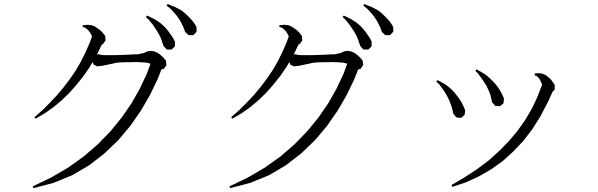

<svg xmlns="http://www.w3.org/2000/svg" viewBox="-20 -913 3040 976"><path d="M149.4 43 146.5 34.2 240.2 -10.7 327.1 -61.5 406.2 -118.2 477.5 -179.7 542 -246.1 598.6 -315.4 648.4 -387.7 690.4 -461.9 725.6 -536.1 745.1 -588.9 736.3 -591.8 724.6 -594.7 709 -595.7 691.4 -596.7 669.9 -597.7 645.5 -596.7H620.1L589.8 -595.7L570.3 -593.8L553.7 -589.8L497.1 -578.1L482.4 -577.1L480.5 -576.2H477.5H469.7V-579.1L457 -583L452.1 -594.7L450.2 -596.7L435.5 -571.3L404.3 -526.4L370.1 -483.4L334 -442.4L294.9 -404.3L252.9 -369.1L209 -337.9L161.1 -309.6L155.3 -317.4L196.3 -353.5L234.4 -391.6L270.5 -429.7L303.7 -469.7L335 -510.7L364.3 -553.7L390.6 -598.6L414.1 -645.5L435.5 -694.3L448.2 -728.5L441.4 -741.2L436.5 -749L431.6 -755.9L424.8 -762.7L418 -768.6L410.2 -773.4L400.4 -775.4V-785.2H411.1L422.9 -787.1L434.6 -786.1L447.3 -784.2L460 -779.3L470.7 -772.5L482.4 -764.6L494.1 -754.9L504.9 -743.2L514.6 -730.5L516.6 -707L502 -687.5H498L472.7 -635.7L476.6 -634.8L477.5 -638.7L484.4 -636.7L495.1 -633.8L509.8 -632.8H527.3H547.9H572.3L599.6 -633.8L629.9 -634.8L662.1 -636.7H680.7L706.1 -642.6L712.9 -643.6L720.7 -648.4L735.4 -653.3L750 -654.3L765.6 -651.4L781.2 -644.5L795.9 -633.8L809.6 -621.1L823.2 -605.5L826.2 -582L812.5 -562.5L800.8 -560.5L781.2 -510.7L742.2 -429.7L696.3 -350.6L642.6 -273.4L581.1 -200.2L510.7 -132.8L433.6 -73.2L347.7 -22.5L252 16.6L151.4 43ZM800.8 -710.9 793.9 -727.5 786.1 -742.2 777.3 -756.8 757.8 -786.1 735.4 -813.5 721.7 -826.2 727.5 -834 761.7 -817.4 778.3 -807.6 794.9 -795.9 809.6 -783.2 823.2 -769.5 835.9 -753.9 847.7 -737.3 859.4 -720.7 869.1 -702.1V-677.7L852.5 -661.1H828.1L811.5 -678.7L805.7 -695.3ZM910.2 -779.3 896.5 -806.6 877.9 -834 855.5 -859.4 842.8 -872.1 827.1 -883.8 832 -892.6 868.2 -877.9 885.7 -869.1 901.4 -860.4 917 -848.6 930.7 -835.9 944.3 -822.3 957 -808.6 968.8 -793 978.5 -776.4 979.5 -752 962.9 -734.4H938.5L920.9 -751L916 -765.6Z M1149.4 43 1146.5 34.2 1240.2 -10.7 1327.1 -61.5 1406.2 -118.2 1477.5 -179.7 1542 -246.1 1598.6 -315.4 1648.4 -387.7 1690.4 -461.9 1725.6 -536.1 1745.1 -588.9 1736.3 -591.8 1724.6 -594.7 1709 -595.7 1691.4 -596.7 1669.9 -597.7 1645.5 -596.7H1620.1L1589.8 -595.7L1570.3 -593.8L1553.7 -589.8L1497.1 -578.1L1482.4 -577.1L1480.5 -576.2H1477.5H1469.7V-579.1L1457 -583L1452.1 -594.7L1450.2 -596.7L1435.5 -571.3L1404.3 -526.4L1370.1 -483.4L1334 -442.4L1294.9 -404.3L1252.9 -369.1L1209 -337.9L1161.1 -309.6L1155.3 -317.4L1196.3 -353.5L1234.4 -391.6L1270.5 -429.7L1303.7 -469.7L1335 -510.7L1364.3 -553.7L1390.6 -598.6L1414.1 -645.5L1435.5 -694.3L1448.2 -728.5L1441.4 -741.2L1436.5 -749L1431.6 -755.9L1424.8 -762.7L1418 -768.6L1410.2 -773.4L1400.4 -775.4V-785.2H1411.1L1422.9 -787.1L1434.6 -786.1L1447.3 -784.2L1460 -779.3L1470.7 -772.5L1482.4 -764.6L1494.1 -754.9L1504.9 -743.2L1514.6 -730.5L1516.6 -707L1502 -687.5H1498L1472.7 -635.7L1476.6 -634.8L1477.5 -638.7L1484.4 -636.7L1495.1 -633.8L1509.8 -632.8H1527.3H1547.9H1572.3L1599.6 -633.8L1629.9 -634.8L1662.1 -636.7H1680.7L1706.1 -642.6L1712.9 -643.6L1720.7 -648.4L1735.4 -653.3L1750 -654.3L1765.6 -651.4L1781.2 -644.5L1795.9 -633.8L1809.6 -621.1L1823.2 -605.5L1826.2 -582L1812.5 -562.5L1800.8 -560.5L1781.2 -510.7L1742.2 -429.7L1696.3 -350.6L1642.6 -273.4L1581.1 -200.2L1510.7 -132.8L1433.6 -73.2L1347.7 -22.5L1252 16.6L1151.4 43ZM1800.8 -710.9 1793.9 -727.5 1786.1 -742.2 1777.3 -756.8 1757.8 -786.1 1735.4 -813.5 1721.7 -826.2 1727.5 -834 1761.7 -817.4 1778.3 -807.6 1794.9 -795.9 1809.6 -783.2 1823.2 -769.5 1835.9 -753.9 1847.7 -737.3 1859.4 -720.7 1869.1 -702.1V-677.7L1852.5 -661.1H1828.1L1811.5 -678.7L1805.7 -695.3ZM1910.2 -779.3 1896.5 -806.6 1877.9 -834 1855.5 -859.4 1842.8 -872.1 1827.1 -883.8 1832 -892.6 1868.2 -877.9 1885.7 -869.1 1901.4 -860.4 1917 -848.6 1930.7 -835.9 1944.3 -822.3 1957 -808.6 1968.8 -793 1978.5 -776.4 1979.5 -752 1962.9 -734.4H1938.5L1920.9 -751L1916 -765.6Z M2729.5 -540 2740.2 -537.1 2752 -532.2 2761.7 -525.4 2772.5 -516.6 2782.2 -506.8 2791 -494.1 2799.8 -481.4V-458L2788.1 -445.3L2768.6 -401.4L2727.5 -322.3L2686.5 -256.8L2640.6 -197.3L2589.8 -143.6L2536.1 -94.7L2477.5 -52.7L2415 -16.6L2348.6 13.7L2279.3 37.1L2275.4 27.3L2343.8 -12.7L2407.2 -54.7L2466.8 -99.6L2519.5 -147.5L2568.4 -197.3L2612.3 -250L2651.4 -305.7L2685.5 -364.3L2710.9 -418L2735.4 -481.4L2733.4 -489.3L2729.5 -497.1L2722.7 -511.7L2717.8 -517.6L2706.1 -528.3L2698.2 -529.3V-540H2708L2718.8 -541ZM2275.4 -371.1 2269.5 -387.7 2262.7 -404.3 2254.9 -420.9 2246.1 -436.5 2236.3 -452.1 2212.9 -484.4 2198.2 -498 2204.1 -505.9 2241.2 -485.4 2257.8 -473.6 2273.4 -460 2289.1 -444.3 2314.5 -411.1 2326.2 -392.6 2335.9 -373 2344.7 -352.5 2341.8 -329.1 2323.2 -313.5 2299.8 -316.4 2284.2 -335 2280.3 -353.5ZM2473.6 -427.7 2467.8 -444.3 2460.9 -460 2453.1 -476.6 2433.6 -506.8 2410.2 -539.1 2396.5 -552.7 2401.4 -560.5 2438.5 -540 2455.1 -528.3 2470.7 -514.6 2485.4 -500 2499 -485.4 2511.7 -468.8 2523.4 -450.2 2533.2 -431.6 2542 -412.1 2539.1 -387.7 2521.5 -373 2497.1 -375 2481.4 -393.6 2477.5 -410.2Z"/></svg>

Font: Kurinto Seri
Style: Regular
Weight: 400
Designer: Kurinto was developed by Clint Goss from a range of fonts that are compatible with the SIL Open Font License Version 1.1
Foundry: Clinton F. Goss
Version: Version 2.196; July 25, 2020